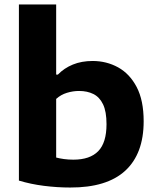

<svg xmlns="http://www.w3.org/2000/svg" viewBox="-20 -828 700 858"><path d="M293.5 10Q236 10 176.5 2.5Q117 -5 64.5 -21V-808H231V-494.5H238.5Q266.5 -523.5 305.5 -539.5Q344.5 -555.5 394 -555.5Q456 -555.5 507.8 -527Q559.5 -498.5 590.8 -439Q622 -379.5 622 -286Q622 -141 539.8 -65.2Q457.5 10.5 293.5 10ZM308 -114.5Q382 -114.5 419 -152.5Q456 -190.5 456 -273Q456 -329.5 440.5 -361.8Q425 -394 397.5 -407.8Q370 -421.5 333.5 -421.5Q306 -421.5 279 -413.2Q252 -405 231 -386V-124Q246 -120 266 -117.2Q286 -114.5 308 -114.5Z"/></svg>

Font: Encode Sans SemiExpanded
Style: Bold
Weight: 700
Width: 6
Designer: Multiple Designers
Foundry: Impallari Type
Version: Version 3.002